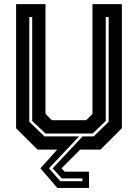

<svg xmlns="http://www.w3.org/2000/svg" viewBox="-20 -720 665 924"><path d="M256 184.5 174.5 90 255.5 0H160.5L57.5 -103V-700H199V-172L229.5 -141.5H394.5L425 -172V-700H566.5V-103L463.5 0H366L276 90L291 106H408.5V184.5ZM270.5 152H376.5V138.5H277L233.5 90L377.5 -63.5H431L503 -134V-638H489V-138L426 -77.5H199L135 -138V-638H121V-134L194 -63.5H360.5L215.5 90Z"/></svg>

Font: Tourney
Style: Bold
Weight: 700
Designer: Tyler Finck
Foundry: Etcetera Type Co
Version: Version 1.015